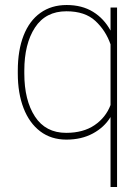

<svg xmlns="http://www.w3.org/2000/svg" viewBox="-20 -547 560 766"><path d="M246 -527Q307 -527 351 -500Q395 -473 421 -425V-517H447V199H421V-80Q396 -39 350.5 -14.5Q305 10 245 10Q184 10 140.5 -23Q97 -56 74 -115.5Q51 -175 51 -254V-265Q51 -346 74 -405Q97 -464 141 -495.5Q185 -527 246 -527ZM244 -17Q312 -17 357 -47.5Q402 -78 421 -128V-370Q402 -425 360.5 -463.5Q319 -502 245 -502Q162 -502 119.5 -437Q77 -372 77 -265V-254Q77 -147 119.5 -82Q162 -17 244 -17Z"/></svg>

Font: FreesentationVF
Style: Regular
Weight: 400
Designer: glyphs from Roboto by Christian Robertson / Hangul glyphs from Noto Sans CJK(Source Han Sans) by Jang Soo-young and Kang
Foundry: PT&
Version: Version 2.001;Glyphs 3.3.1 (3343)